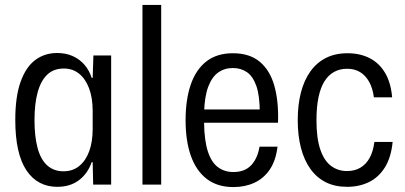

<svg xmlns="http://www.w3.org/2000/svg" viewBox="-20 -749 1644 779"><path d="M212 9Q173 9 141.5 -7.5Q110 -24 87.5 -57.5Q65 -91 53.5 -142Q42 -193 42 -262Q42 -357 63.5 -417Q85 -477 123 -505.5Q161 -534 212 -534Q247 -534 275 -521.5Q303 -509 322.5 -486.5Q342 -464 352 -433H356L359 -524H431V0H358L356 -91H352Q336 -45 300.5 -18Q265 9 212 9ZM238 -54Q275 -54 301.5 -75.5Q328 -97 342 -135.5Q356 -174 356 -226V-299Q356 -352 341.5 -390.5Q327 -429 301 -450Q275 -471 239 -471Q198 -471 172 -446.5Q146 -422 133 -375.5Q120 -329 120 -262Q120 -195 132.5 -148.5Q145 -102 171.5 -78Q198 -54 238 -54Z M558 0V-729H634V0Z M927 10Q862 10 819 -23Q776 -56 754.5 -116.5Q733 -177 733 -261Q733 -345 754 -406Q775 -467 817.5 -500Q860 -533 925 -533Q993 -533 1034.5 -498Q1076 -463 1093.5 -399.5Q1111 -336 1108 -251H808Q809 -178 823.5 -134Q838 -90 864.5 -70.5Q891 -51 927 -51Q973 -51 999 -78.5Q1025 -106 1033 -154H1106Q1099 -97 1074.5 -61Q1050 -25 1012 -7.5Q974 10 927 10ZM808 -292 800 -305H1042L1034 -291Q1034 -361 1020 -400.5Q1006 -440 981.5 -456.5Q957 -473 925 -473Q891 -473 865.5 -455Q840 -437 825 -397.5Q810 -358 808 -292Z M1388 9Q1339 9 1302 -9.5Q1265 -28 1239.5 -63.5Q1214 -99 1201 -149Q1188 -199 1188 -262Q1188 -324 1201 -374Q1214 -424 1239.5 -459.5Q1265 -495 1302.5 -514Q1340 -533 1390 -533Q1440 -533 1479 -513.5Q1518 -494 1542 -454Q1566 -414 1571 -354H1497Q1492 -392 1477.5 -417.5Q1463 -443 1441 -456.5Q1419 -470 1388 -470Q1359 -470 1336 -457.5Q1313 -445 1297 -420Q1281 -395 1272.5 -355.5Q1264 -316 1264 -261Q1264 -188 1279.5 -142.5Q1295 -97 1323 -76Q1351 -55 1388 -55Q1419 -55 1442 -68.5Q1465 -82 1479.5 -108Q1494 -134 1499 -173H1573Q1567 -111 1542 -70.5Q1517 -30 1477.5 -10.5Q1438 9 1388 9Z"/></svg>

Font: Mona Sans SemiCondensed
Style: Regular
Weight: 400
Width: 4
Designer: Deni Anggara
Foundry: GitHub
Version: Version 2.000